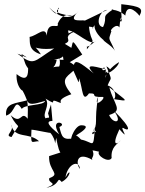

<svg xmlns="http://www.w3.org/2000/svg" viewBox="-20 -763 693 915"><path d="M209 -223C219 -192 213 -207 197 -199C180 -224 221 -260 197 -293C268 -249 200 -303 264 -274C287 -269 235 -284 320 -314C266 -383 292 -392 330 -426C360 -361 354 -361 357 -390C375 -340 371 -270 404 -318C455 -319 398 -299 471 -301C485 -294 421 -241 448 -302C426 -180 452 -175 419 -130C471 -167 389 -80 433 -156C423 -46 429 -85 366 -98C337 -130 336 -110 352 -124C352 -124 423 -165 368 -166C333 -168 296 -61 337 -105C278 -93 275 -110 263 -158C309 -175 211 -207 262 -123C213 -162 194 -186 230 -187L223 -265ZM296 -558C326 -575 270 -587 343 -616C255 -598 321 -558 304 -618C341 -618 413 -537 437 -569C374 -513 398 -563 394 -528C442 -590 413 -547 404 -636C445 -635 405 -611 431 -643C424 -609 493 -545 486 -578C443 -577 515 -551 529 -518C496 -593 496 -566 511 -615C499 -615 536 -656 549 -632C557 -727 569 -647 541 -668C572 -649 555 -665 558 -743C654 -733 664 -722 644 -687C647 -689 585 -760 577 -689C534 -728 490 -711 521 -720C455 -676 497 -689 471 -634C432 -639 453 -714 491 -716L385 -665C367 -670 295 -651 356 -712C312 -658 256 -685 214 -728C276 -656 248 -739 261 -724C262 -718 214 -702 324 -687C308 -696 275 -697 255 -650C264 -619 206 -672 203 -593C195 -640 159 -594 121 -587C124 -563 112 -523 175 -504C139 -563 129 -520 238 -532C135 -467 145 -447 63 -507C82 -502 138 -472 82 -506C103 -466 93 -465 114 -437C114 -412 113 -367 59 -410C54 -330 119 -309 70 -357C132 -276 82 -249 195 -282C189 -259 98 -267 84 -244C47 -301 56 -225 9 -212C3 -274 55 -269 109 -285C109 -285 115 -266 112 -197C78 -240 84 -164 31 -214C72 -130 82 -195 35 -110C-3 -117 52 -138 33 -169C50 -98 118 -135 166 -90C130 -90 126 -66 130 -145C151 -144 230 -125 219 -131C255 -90 236 -52 248 -106C264 -14 276 -8 336 -58C289 -43 279 -40 214 -19C211 54 272 65 215 86C206 113 264 107 201 132C272 118 248 75 274 104C320 80 320 28 292 83C301 20 356 -5 361 42C341 19 342 -47 422 0C408 -9 438 -17 418 -52C372 -41 393 -56 452 -40C438 -23 498 16 512 -10C507 -63 542 -78 555 -94C549 -83 504 -51 549 -147C605 -84 547 -162 568 -153C584 -141 627 -132 520 -239C572 -171 517 -172 500 -215C570 -236 523 -263 501 -347C591 -276 600 -279 519 -291C534 -286 538 -340 493 -356C510 -402 517 -369 487 -447C539 -417 460 -408 491 -422C476 -357 468 -419 547 -467C545 -441 472 -387 485 -432C450 -417 480 -456 479 -435C462 -435 366 -473 427 -413C357 -470 339 -479 332 -454C266 -504 252 -451 273 -507C222 -556 280 -485 262 -446C210 -445 241 -426 250 -478C213 -478 272 -479 280 -495C286 -439 296 -458 372 -503C319 -583 330 -568 320 -535L289 -554Z"/></svg>

Font: Hussar Lance
Style: ExBd
Weight: 700
Foundry: Cannot Into Space Fonts, PlusOne Fonts
Version: Version 2.270